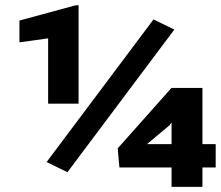

<svg xmlns="http://www.w3.org/2000/svg" viewBox="-20 -728 860 748"><path d="M286.1 -707.5V-324.2H167.5V-578.6L55.7 -563V-647.9L274.9 -707.5ZM659.2 -612.8 242.7 -57.1 161.6 -96.7 578.1 -652.3ZM438.5 -149.9 647.9 -385.3H768.6V-166.5H820.3V-75.7H768.6V0H648.4V-75.7H445.3ZM552.7 -166.5H648.4V-251.5L641.1 -240.7Z"/></svg>

Font: Bert Sans Black
Style: Regular
Weight: 900
Designer: Christian Robertson, Adam Twardoch, & Cristiano Sobral
Foundry: Google
Version: Version 12.135;January 10, 2020;FontCreator 12.0.0.2547 64-b